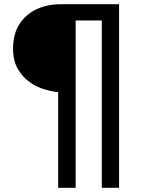

<svg xmlns="http://www.w3.org/2000/svg" viewBox="-20 -725 672 911"><path d="M463 -628H339V166H256V-288Q229 -290 192.5 -300.5Q156 -311 122 -334.5Q88 -358 65 -397Q42 -436 42 -495Q42 -563 71.5 -609.5Q101 -656 152 -680.5Q203 -705 269 -705H545V166H463Z"/></svg>

Font: Stick
Style: Regular
Weight: 400
Designer: Fontworks Inc.
Foundry: Fontworks Inc.
Version: Version 1.100